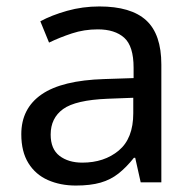

<svg xmlns="http://www.w3.org/2000/svg" viewBox="-20 -565 601 595"><path d="M288 -545Q386 -545 433 -502Q480 -459 480 -365V0H416L399 -76H395Q372 -47 347.5 -27.5Q323 -8 291.5 1Q260 10 215 10Q167 10 128.5 -7Q90 -24 68 -59.5Q46 -95 46 -149Q46 -229 109 -272.5Q172 -316 303 -320L394 -323V-355Q394 -422 365 -448Q336 -474 283 -474Q241 -474 203 -461.5Q165 -449 132 -433L105 -499Q140 -518 188 -531.5Q236 -545 288 -545ZM314 -259Q214 -255 175.5 -227Q137 -199 137 -148Q137 -103 164.5 -82Q192 -61 235 -61Q303 -61 348 -98.5Q393 -136 393 -214V-262Z"/></svg>

Font: gurmukhi115
Style: Regular
Weight: 400
Designer: Jelle Bosma - Monotype Design Team
Foundry: Monotype Imaging Inc.
Version: Version 2.003